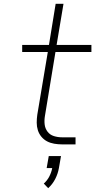

<svg xmlns="http://www.w3.org/2000/svg" viewBox="-20 -755 540 1004"><path d="M304 0Q284 0 263.5 -3.5Q243 -7 226 -16Q209 -25 196.5 -40Q184 -55 178 -74Q172 -93 172 -113.5Q172 -134 175 -155L230 -483H96V-520H236L271 -735H312L276 -520H458V-483H270L215 -149Q211 -126 213.5 -104.5Q216 -83 228.5 -66.5Q241 -50 261.5 -43.5Q282 -37 304 -37H375V0ZM232 229 209 205Q227 189 238 167.5Q249 146 253 124H224L235 61H299L288 124Q283 153 269 180.5Q255 208 232 229Z"/></svg>

Font: Iosevka SS04 Extralight
Style: Italic
Weight: 200
Italic angle: -9°
Monospace: yes
Designer: Belleve Invis
Foundry: Belleve Invis
Version: Version 19.0.0; ttfautohint (v1.8.4)